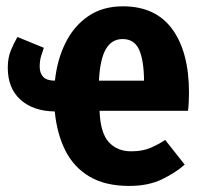

<svg xmlns="http://www.w3.org/2000/svg" viewBox="-20 -583 655 620"><path d="M5.1 -364.6Q5.1 -396.4 15.1 -420.5Q25.1 -444.6 36.4 -463.6L121.5 -428.7Q116.9 -415.9 112.6 -401.3Q108.2 -386.7 108.2 -367.2Q108.2 -346.7 119.7 -334.6Q131.3 -322.6 156.4 -322.6H157.4Q164.6 -390.8 191.8 -445.1Q219 -499.5 265.4 -531Q311.8 -562.6 376.9 -562.6Q482.6 -562.6 536.4 -488.7Q590.3 -414.9 590.3 -283.1Q590.3 -269.2 589.5 -253.3Q588.7 -237.4 587.2 -225.1H301.5Q304.1 -153.8 331.3 -124.1Q358.5 -94.4 403.6 -94.4Q440.5 -94.4 466.9 -105.9Q493.3 -117.4 513.3 -131.3L576.4 -51.3Q546.7 -25.1 502.6 -3.8Q458.5 17.4 397.4 17.4Q320 17.4 269 -12.8Q217.9 -43.1 190.8 -97.4Q163.6 -151.8 156.9 -223.1Q87.2 -224.1 46.2 -261Q5.1 -297.9 5.1 -364.6ZM375.9 -456.9Q341 -456.9 322.1 -424.9Q303.1 -392.8 299.5 -322.6H445.1Q444.6 -388.2 429.2 -422.6Q413.8 -456.9 375.9 -456.9Z"/></svg>

Font: Fira Code
Style: Bold
Weight: 700
Monospace: yes
Designer: Carrois Corporate, Edenspiekermann AG, Nikita Prokopov
Foundry: Carrois Corporate, Edenspiekermann AG, Nikita Prokopov
Version: Version 6.000; ttfautohint (v1.8.2) -l 8 -r 50 -G 200 -x 14 